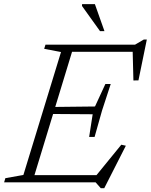

<svg xmlns="http://www.w3.org/2000/svg" viewBox="-44 -904 748 952"><path d="M258.5 -646 175 -662 181.5 -682.5H324L116 0H-23.5L-17.5 -20.5L72 -36.5ZM613.5 -662.5 633 -647H272L283.5 -682.5H625.5L669 -708H684L642.5 -505.5L617.5 -505ZM455.5 29 430 0H75L86.5 -35.5H463L422.5 -21L557.5 -186.5L580 -181.5L473 29ZM425 -225H398L415.5 -337.5L194 -339L205 -373.5L427 -376L478.5 -487.5H505L462 -356ZM474 -749.5H452L362.5 -874.5L363 -883.5H426.5Z"/></svg>

Font: Newsreader Light
Style: Italic
Weight: 300
Italic angle: -17°
Designer: Hugues Gentile
Foundry: Production Type
Version: Version 1.003